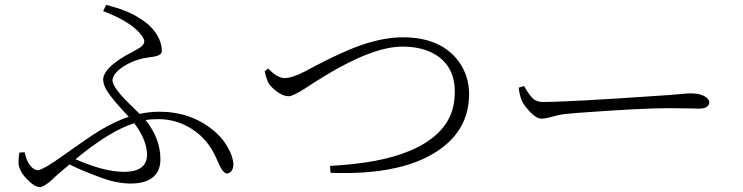

<svg xmlns="http://www.w3.org/2000/svg" viewBox="-20 -767 3040 786"><path d="M582 -132.8Q581.1 -195.3 529.3 -262.7Q428.7 -230.5 289.1 -115.2Q406.2 -63.5 489.3 -63.5Q581.1 -64.5 582 -132.8ZM402.3 -721.7 415 -747.1Q504.9 -723.6 547.9 -694.3Q618.2 -653.3 637.7 -590.8Q642.6 -574.2 642.6 -558.6Q642.6 -541 611.3 -535.2Q606.4 -534.2 596.7 -533.2Q576.2 -530.3 566.4 -528.3Q504.9 -513.7 464.8 -479.5Q441.4 -458 440.4 -438.5Q440.4 -409.2 513.7 -337.9Q545.9 -306.6 551.8 -300.8Q591.8 -309.6 632.8 -309.6Q760.7 -309.6 853.5 -233.4Q883.8 -208 901.4 -181.6Q935.5 -129.9 935.5 -90.8Q932.6 -59.6 909.2 -56.6Q890.6 -57.6 869.1 -111.3Q830.1 -208 741.2 -252.9Q687.5 -279.3 627.9 -279.3Q597.7 -279.3 576.2 -275.4Q636.7 -199.2 636.7 -115.2Q636.7 -37.1 557.6 -19.5Q538.1 -15.6 516.6 -15.6Q460 -15.6 398.4 -38.1Q314.5 -68.4 264.6 -93.8L221.7 -57.6Q210 -47.9 193.4 -31.2Q161.1 -2.9 144.5 -1Q120.1 -1 86.9 -37.1Q56.6 -70.3 55.7 -100.6Q55.7 -125 59.6 -142.6L81.1 -143.6Q90.8 -93.8 119.1 -75.2Q127 -70.3 133.8 -70.3Q150.4 -70.3 199.2 -103.5Q205.1 -106.4 210 -110.4Q350.6 -210 387.7 -232.4Q452.1 -270.5 506.8 -289.1Q499 -296.9 483.4 -314.5Q418.9 -383.8 407.2 -417Q402.3 -429.7 402.3 -440.4Q402.3 -486.3 497.1 -541Q505.9 -544.9 521.5 -553.7Q545.9 -567.4 554.7 -573.2Q575.2 -587.9 569.3 -605.5Q567.4 -609.4 565.4 -613.3Q529.3 -672.9 402.3 -721.7Z M1063.5 -475.6 1078.1 -486.3Q1114.3 -448.2 1144.5 -447.3Q1175.8 -447.3 1230.5 -475.6Q1235.4 -478.5 1239.3 -480.5Q1393.6 -563.5 1484.4 -590.8Q1563.5 -614.3 1628.9 -614.3Q1785.2 -614.3 1858.4 -514.6Q1900.4 -456.1 1900.4 -380.9Q1899.4 -203.1 1711.9 -116.2Q1579.1 -55.7 1370.1 -58.6Q1351.6 -58.6 1333 -59.6L1331.1 -87.9Q1536.1 -98.6 1654.3 -148.4Q1663.1 -151.4 1670.9 -155.3Q1811.5 -219.7 1835.9 -333Q1841.8 -361.3 1841.8 -391.6Q1841.8 -504.9 1747.1 -551.8Q1696.3 -576.2 1627.9 -576.2Q1507.8 -576.2 1312.5 -458Q1305.7 -453.1 1296.9 -448.2Q1268.6 -431.6 1229.5 -405.3Q1179.7 -374 1163.1 -373Q1129.9 -373 1092.8 -410.2Q1085.9 -417 1081.1 -423.8Q1071.3 -439.5 1063.5 -475.6Z M2103.5 -408.2 2125 -415Q2151.4 -370.1 2167 -359.4Q2182.6 -349.6 2200.2 -349.6Q2310.5 -349.6 2689.5 -376Q2723.6 -377.9 2763.7 -381.8Q2793 -384.8 2805.7 -384.8Q2857.4 -384.8 2877.9 -362.3Q2883.8 -354.5 2883.8 -347.7Q2881.8 -323.2 2843.8 -322.3Q2829.1 -322.3 2797.9 -323.2Q2750 -324.2 2716.8 -324.2Q2608.4 -324.2 2341.8 -304.7Q2306.6 -301.8 2289.1 -299.8Q2271.5 -297.9 2220.7 -284.2Q2208 -281.2 2197.3 -281.2Q2170.9 -281.2 2135.7 -325.2Q2121.1 -342.8 2115.2 -357.4Q2106.4 -379.9 2103.5 -408.2Z"/></svg>

Font: GenYoMin JP Light
Style: Regular
Weight: 300
Version: Version 1.001;PS 1;hotconv 16.6.51;makeotf.lib2.5.65220 DEVE